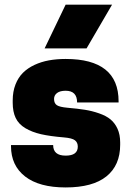

<svg xmlns="http://www.w3.org/2000/svg" viewBox="-20 -800 570 834"><path d="M265.1 -124Q317.9 -124 317.9 -163.1Q317.9 -181.2 305.4 -190.7Q293 -200.2 257.8 -203.1Q198.2 -208 158.4 -217Q118.7 -226.1 89.8 -243.4Q61 -260.7 48.1 -287.6Q35.2 -314.5 35.2 -354V-363.8Q35.2 -401.9 47.1 -432.6Q59.1 -463.4 79.8 -483.9Q100.6 -504.4 129.9 -518.1Q159.2 -531.7 192.6 -537.8Q226.1 -543.9 265.1 -543.9Q495.1 -543.9 495.1 -359.9V-355H314.9Q314.9 -405.8 265.1 -405.8Q240.7 -405.8 227.8 -396Q214.8 -386.2 214.8 -370.1Q214.8 -351.1 227.1 -343Q239.3 -335 272.9 -332Q317.4 -328.1 348.4 -323.2Q379.4 -318.4 410.4 -307.6Q441.4 -296.9 460.2 -281.2Q479 -265.6 490.5 -240.5Q502 -215.3 502 -181.2V-170.9Q502 -82 442.4 -33.9Q382.8 14.2 265.1 14.2Q150.4 14.2 89.1 -33.4Q27.8 -81.1 27.8 -165V-169.9H210.9Q210.9 -124 265.1 -124ZM265.1 -779.8H466.8L356 -589.8H173.8Z"/></svg>

Font: Cooper Hewitt
Style: Heavy
Weight: 713
Designer: Village Type and Design LLC
Foundry: Cooper Hewitt Smithsonian Design Museum
Version: 1.000